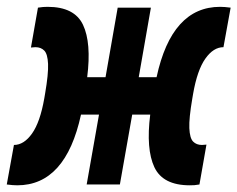

<svg xmlns="http://www.w3.org/2000/svg" viewBox="-54 -540 695 562"><path d="M-3.4 2.4Q-16.1 2.4 -34.2 0L-13.2 -115.7Q16.1 -115.7 39.8 -149.2Q63.5 -182.6 75.7 -252.4L78.1 -266.6Q87.9 -323.7 86.7 -352.8Q85.4 -381.8 75.7 -391.8Q65.9 -401.9 49.8 -401.9Q44.4 -401.9 36.6 -400.9L57.1 -517.6Q64.9 -519 72 -519.5Q79.1 -520 85.4 -520Q164.1 -520 189 -467.3Q213.9 -414.6 201.2 -314H254.9L290.5 -517.6H387.7L352.1 -314H404.3Q448.7 -520 590.3 -520Q603 -520 621.1 -517.6L600.1 -401.9Q570.8 -401.9 547.1 -368.4Q523.4 -335 511.2 -265.1L508.8 -251Q499 -193.8 500.2 -164.8Q501.5 -135.7 511.2 -125.7Q521 -115.7 537.1 -115.7Q542.5 -115.7 550.3 -116.7L529.8 0Q522 1.5 515.1 2Q508.3 2.4 501.5 2.4Q422.9 2.4 397.9 -50.5Q373 -103.5 385.7 -204.6H333L296.9 0H199.7L235.8 -204.6H183.1Q138.2 2.4 -3.4 2.4Z"/></svg>

Font: Cascadia Code PL
Style: Bold Italic
Weight: 700
Italic angle: -10°
Monospace: yes
Designer: Aaron Bell
Foundry: Saja Typeworks
Version: Version 2404.023; ttfautohint (v1.8.4)